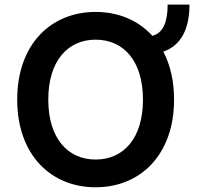

<svg xmlns="http://www.w3.org/2000/svg" viewBox="-20 -788 840 818"><path d="M787.3 -768.5H694.2C694.2 -696 676.5 -648.4 629.3 -635.3C569.2 -701.3 484.4 -737.2 387.4 -737.2C196.4 -737.2 53.3 -598.7 53.3 -363.6C53.3 -128.9 196.4 9.9 387.4 9.9C578.1 9.9 721.6 -128.6 721.6 -363.6C721.6 -443.5 705.3 -512.1 675.8 -567.8C751.4 -594.5 787.3 -664.4 787.3 -768.5ZM387.4 -108.3C269.2 -108.3 185.7 -198.2 185.7 -363.6C185.7 -529.1 269.2 -619 387.4 -619C506 -619 589.1 -529.1 589.1 -363.6C589.1 -198.2 506 -108.3 387.4 -108.3Z"/></svg>

Font: TID UI Semi Bold
Style: Regular
Weight: 600
Designer: The TID Project Authors
Foundry: Bakken & Bæck
Version: Version 1.001;hotconv 1.0.109;makeotfexe 2.5.65596